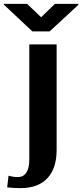

<svg xmlns="http://www.w3.org/2000/svg" viewBox="-78 -757 424 990"><path d="M-58 -733 89 -595H178L326 -732V-737H205L134 -668L62 -737H-58ZM-41 209C-17 212 1 213 29 213C151 213 214 140 214 17V-528H73V67C73 117 57 156 14 156C-4 156 -20 153 -34 149Z"/></svg>

Font: Aerodynamic
Style: Regular
Weight: 500
Designer: Google
Version: Version 2.000980; 2014